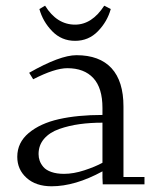

<svg xmlns="http://www.w3.org/2000/svg" viewBox="-20 -651 550 678"><path d="M41 -97.2Q41 -147.5 81.5 -181.4Q122.1 -215.3 188 -230.2Q253.9 -245.1 341.8 -245.1V-270Q341.8 -340.3 309.6 -375.2Q277.3 -410.2 217.8 -410.2Q173.3 -410.2 97.2 -371.1L83 -394Q191.9 -456.1 250 -456.1Q331.5 -456.1 373.8 -410.2Q416 -364.3 416 -274.9V-25.9H490.2V0H342.8L341.8 -23.9V-45.9Q245.1 6.8 162.1 6.8Q106.9 6.8 74 -22.7Q41 -52.2 41 -97.2ZM116.2 -106.9Q116.2 -94.7 120.1 -83.5Q124 -72.3 133.3 -61.3Q142.6 -50.3 161.4 -43.7Q180.2 -37.1 206.1 -37.1Q239.7 -37.1 277.8 -49.6Q315.9 -62 341.8 -76.2V-217.8Q298.3 -217.8 261 -212.6Q223.6 -207.5 189.5 -195.6Q155.3 -183.6 135.7 -160.9Q116.2 -138.2 116.2 -106.9ZM119.1 -619.1 139.2 -630.9Q180.7 -564 245.1 -564Q304.7 -564 348.1 -630.9L371.1 -619.1Q358.9 -574.7 325.9 -540.8Q293 -506.8 245.1 -506.8Q197.3 -506.8 164.3 -540.8Q131.3 -574.7 119.1 -619.1Z"/></svg>

Font: Dehuti
Style: Book
Weight: 400
Version: Version 1.2